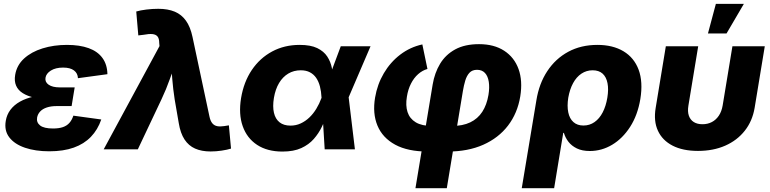

<svg xmlns="http://www.w3.org/2000/svg" viewBox="-20 -784 4045 1008"><path d="M238.8 10.3Q166 10.3 111.3 -8.3Q56.6 -26.9 29.1 -62.5Q1.5 -98.1 10.3 -149.4Q15.6 -182.1 34.7 -207.5Q53.7 -232.9 85 -250.5Q116.2 -268.1 158.9 -277.3Q201.7 -286.6 254.4 -286.6H365.7L356 -227.1H277.3Q247.6 -227.1 225.6 -219.7Q203.6 -212.4 190.9 -198.7Q178.2 -185.1 174.8 -167Q170.4 -141.1 190.7 -125.2Q210.9 -109.4 258.3 -109.4Q289.6 -109.4 310.5 -116.7Q331.5 -124 344.7 -139.2Q357.9 -154.3 365.2 -176.8L511.7 -156.7Q493.2 -103 457.3 -65.7Q421.4 -28.3 367.2 -9Q313 10.3 238.8 10.3ZM251.5 -263.2Q201.2 -263.2 163.1 -271Q125 -278.8 99.9 -294.7Q74.7 -310.5 64.5 -334.5Q54.2 -358.4 59.6 -390.6Q67.9 -441.4 106.2 -476.6Q144.5 -511.7 203.4 -530Q262.2 -548.3 331.5 -548.3Q398.4 -548.3 445.6 -531.2Q492.7 -514.2 517.8 -479.7Q543 -445.3 543.9 -394.5L389.2 -373.5Q388.2 -399.4 368.4 -414.3Q348.6 -429.2 311.5 -429.2Q272 -429.2 247.1 -413.6Q222.2 -397.9 218.8 -375.5Q215.3 -353 235.6 -339.1Q255.9 -325.2 293.9 -325.2H372.1L361.8 -263.2Z M524.4 0 817.4 -542 815.9 -558.6Q815.9 -581.1 807.4 -592Q798.8 -603 780.5 -605Q762.2 -606.9 731.9 -601.1L706.1 -598.1L695.3 -723.6Q716.8 -730 748.5 -733.9Q780.3 -737.8 811 -737.8Q861.3 -737.8 897.5 -722.7Q933.6 -707.5 956.5 -675Q979.5 -642.6 990.7 -589.8L1079.6 -172.4Q1084.5 -148.9 1094.7 -136.7Q1105 -124.5 1120.6 -121.6Q1136.2 -118.7 1157.7 -122.1L1181.6 -126L1192.9 -3.9Q1172.9 2.4 1143.6 6.8Q1114.3 11.2 1085.4 11.2Q1038.6 11.2 1004.4 -3.9Q970.2 -19 948.7 -51.8Q927.2 -84.5 918.5 -137.7L897 -262.2Q888.7 -315.9 884.3 -370.1Q879.9 -424.3 877 -484.9H914.1Q891.1 -424.3 872.1 -370.1Q853 -315.9 827.6 -262.2L703.6 0Z M1462.9 11.7Q1383.3 11.7 1329.8 -23.4Q1276.4 -58.6 1254.2 -121.6Q1231.9 -184.6 1245.6 -269Q1259.8 -354 1302 -416.5Q1344.2 -479 1408.7 -513.7Q1473.1 -548.3 1553.2 -548.3Q1610.8 -548.3 1645.5 -531.5Q1680.2 -514.6 1698 -487.3Q1715.8 -460 1722.2 -427.7Q1728.5 -395.5 1730 -365.2H1778.8L1810.1 -275.9L1843.3 0H1684.6L1668 -272Q1666.5 -303.7 1659.7 -330.1Q1652.8 -356.4 1639.9 -375.2Q1627 -394 1606.9 -404.5Q1586.9 -415 1559.1 -415Q1522.5 -415 1493.4 -397.7Q1464.4 -380.4 1445.1 -348.1Q1425.8 -315.9 1418 -270Q1410.6 -224.6 1418.2 -191.9Q1425.8 -159.2 1447.8 -141.8Q1469.7 -124.5 1504.9 -124.5Q1533.7 -124.5 1558.6 -136Q1583.5 -147.5 1604 -167Q1624.5 -186.5 1640.6 -212.9Q1656.7 -239.3 1667.5 -269L1769 -541H1925.3L1808.6 -269L1748 -182.1H1697.8Q1685.5 -151.4 1669.4 -117.7Q1653.3 -84 1627.4 -54.4Q1601.6 -24.9 1561.8 -6.6Q1522 11.7 1462.9 11.7Z M2161.1 204.1 2251.5 -340.3Q2261.7 -401.4 2290.5 -449.2Q2319.3 -497.1 2369.9 -524.7Q2420.4 -552.2 2495.1 -552.2Q2573.7 -552.2 2627 -517.6Q2680.2 -482.9 2702.4 -421.4Q2724.6 -359.9 2711.4 -277.8Q2696.8 -189.5 2647 -124.5Q2597.2 -59.6 2516.8 -23.9Q2436.5 11.7 2329.6 11.7H2227.1Q2121.1 11.7 2054.7 -24.4Q1988.3 -60.5 1961.7 -124.5Q1935.1 -188.5 1949.2 -272Q1960.9 -341.3 1995.1 -399.4Q2029.3 -457.5 2081.1 -497.1Q2132.8 -536.6 2197.3 -550.8L2224.1 -421.9Q2197.8 -414.6 2175.3 -394.8Q2152.8 -375 2137.5 -344.7Q2122.1 -314.5 2116.2 -276.4Q2108.4 -230 2119.6 -195.6Q2130.9 -161.1 2162.8 -141.8Q2194.8 -122.6 2249.5 -122.6H2352.1Q2409.2 -122.6 2448.7 -141.6Q2488.3 -160.6 2512 -197Q2535.6 -233.4 2544.4 -285.6Q2550.8 -324.7 2546.1 -354.5Q2541.5 -384.3 2526.1 -400.9Q2510.7 -417.5 2484.4 -417.5Q2459 -417.5 2444.6 -401.9Q2430.2 -386.2 2422.6 -360.8Q2415 -335.4 2410.2 -306.2L2325.7 204.1Z M2719.2 204.1 2795.9 -256.8Q2810.1 -345.2 2853.3 -410.6Q2896.5 -476.1 2963.4 -512.2Q3030.3 -548.3 3116.2 -548.3Q3197.3 -548.3 3253.2 -514.9Q3309.1 -481.4 3332.8 -418Q3356.4 -354.5 3341.8 -264.2Q3327.6 -179.2 3288.1 -117.9Q3248.5 -56.6 3193.6 -23.9Q3138.7 8.8 3076.7 8.8Q3036.6 8.8 3008.8 -4.6Q2981 -18.1 2964.4 -39.6Q2947.8 -61 2940.4 -86.4H2937L2889.2 204.1ZM3043 -125Q3075.7 -125 3101.3 -143.1Q3127 -161.1 3144 -193.8Q3161.1 -226.6 3168.5 -271Q3175.8 -314.9 3169.4 -347.4Q3163.1 -379.9 3143.6 -397.5Q3124 -415 3091.3 -415Q3059.1 -415 3032.7 -397.5Q3006.3 -379.9 2988.8 -347.7Q2971.2 -315.4 2963.4 -271Q2956.5 -227.1 2963.4 -194.1Q2970.2 -161.1 2990.5 -143.1Q3010.7 -125 3043 -125Z M3644.5 8.3Q3564.9 8.3 3511.2 -19.3Q3457.5 -46.9 3434.1 -97.7Q3410.6 -148.4 3422.4 -218.3L3475.6 -541H3645.5L3594.2 -230Q3588.9 -198.7 3596.4 -176.8Q3604 -154.8 3622.3 -143.3Q3640.6 -131.8 3668 -131.8Q3695.3 -131.8 3717.3 -143.3Q3739.3 -154.8 3753.9 -176.8Q3768.6 -198.7 3773.9 -230L3825.2 -541H3995.1L3941.9 -218.3Q3930.2 -148.4 3890.1 -97.7Q3850.1 -46.9 3787.4 -19.3Q3724.6 8.3 3644.5 8.3ZM3696.8 -608.4 3738.3 -763.7H3885.3L3794.4 -608.4Z"/></svg>

Font: Inter 17pt ExtraBold
Style: Italic
Weight: 800
Italic angle: -9.3988°
Version: Version 4.001;git-66647c0bb